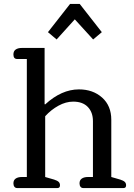

<svg xmlns="http://www.w3.org/2000/svg" viewBox="-20 -953 679 973"><path d="M223 -790 335 -933H384L496 -790L452 -753L359 -855L267 -753ZM48 -24Q48 -40 59.5 -48Q71 -56 91 -56H116V-654H67Q48 -654 48 -677Q48 -694 59.5 -702Q71 -710 91 -710H206V-425L209 -424Q292 -500 380 -500Q451 -500 497.5 -458.5Q544 -417 544 -346V-56L589 -43Q605 -38 612 -31.5Q619 -25 619 -14Q619 0 606 0H402Q393 0 388 -6.5Q383 -13 383 -24Q383 -40 394.5 -48Q406 -56 426 -56H451V-339Q451 -384 425 -411Q399 -438 351 -438Q314 -438 276.5 -417.5Q239 -397 209 -364V-56L254 -43Q270 -38 277 -31.5Q284 -25 284 -14Q284 0 271 0H67Q58 0 53 -6.5Q48 -13 48 -24Z"/></svg>

Font: Maitree Medium
Style: Regular
Weight: 500
Designer: CadsonDemak Team
Foundry: CadsonDemak
Version: Version 1.000